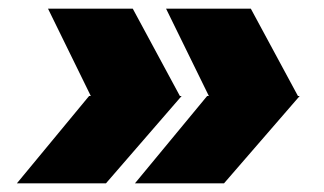

<svg xmlns="http://www.w3.org/2000/svg" viewBox="-20 -520 750 444"><path d="M400 -298 225 -96H19L186 -298ZM287 -500 396 -298H190L91 -500ZM673 -298 498 -96H292L459 -298ZM560 -500 669 -298H463L364 -500Z"/></svg>

Font: Figtree Light Black
Style: Italic
Weight: 900
Italic angle: -9.5°
Version: Version 2.000